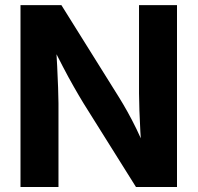

<svg xmlns="http://www.w3.org/2000/svg" viewBox="-20 -748 790 768"><path d="M62 0V-727.5H225.6L456.5 -357.9Q471.7 -333.5 489.5 -301.8Q507.3 -270 525.9 -231.9Q544.4 -193.8 562.5 -149.9L546.9 -137.2Q543.9 -175.3 541.5 -220.2Q539.1 -265.1 537.6 -306.4Q536.1 -347.7 536.1 -374.5V-727.5H688V0H523.9L314 -335Q294.4 -367.2 274.7 -401.9Q254.9 -436.5 232.4 -479.7Q210 -522.9 181.6 -578.6L203.1 -584Q206.5 -531.2 208.7 -483.2Q210.9 -435.1 212.4 -397Q213.9 -358.9 213.9 -335.4V0Z"/></svg>

Font: Inter 20pt
Style: Bold
Weight: 700
Version: Version 4.001;git-66647c0bb